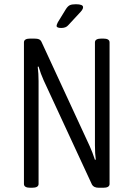

<svg xmlns="http://www.w3.org/2000/svg" viewBox="-20 -884 630 906"><path d="M123 2Q93 2 93 -16V-684Q93 -702 123 -702H139Q156 -702 164 -698.5Q172 -695 176 -686L403 -195Q410 -180 416 -164Q422 -148 428 -130L432 -131Q428 -158 428 -199V-684Q428 -702 459 -702H467Q497 -702 497 -684V-16Q497 2 467 2H447Q422 2 414 -13L186 -505Q172 -536 162 -570L158 -569Q162 -537 162 -501V-16Q162 2 131 2ZM269 -752Q247 -752 247 -762Q247 -767 253 -779L291 -841Q300 -855 309.5 -859.5Q319 -864 338 -864Q372 -864 372 -850Q372 -843 366.5 -835.5Q361 -828 352 -819L302 -765Q291 -752 269 -752Z"/></svg>

Font: Asap Condensed Light
Style: Regular
Weight: 300
Width: 3
Designer: Pablo Cosgaya
Foundry: Omnibus-Type
Version: Version 3.001; ttfautohint (v1.8.4.7-5d5b)